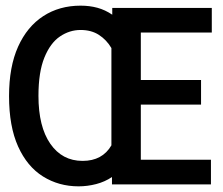

<svg xmlns="http://www.w3.org/2000/svg" viewBox="-20 -652 790 679"><path d="M258 7Q188 7 132 -28Q76 -63 44 -134Q12 -205 12 -312Q12 -416 44 -487Q76 -558 133 -595Q190 -632 265 -632Q297 -632 324.5 -624.5Q352 -617 377 -600V-624H729V-537H478V-369H691V-282H478V-87H726V0H376V-26Q351 -9 320 -1Q289 7 258 7ZM272 -83Q342 -83 374 -138V-482Q357 -511 330 -528.5Q303 -546 265 -546Q226 -546 192 -523Q158 -500 137 -448.5Q116 -397 116 -313Q116 -204 158 -143.5Q200 -83 272 -83Z"/></svg>

Font: Inconsolata ExtraExpanded SemiBold
Style: Regular
Weight: 600
Width: 8
Monospace: yes
Designer: Raph Levien, Cyreal, Brenton Simpson
Foundry: Raph Levien, Cyreal, Google
Version: Version 3.001; ttfautohint (v1.8.2.53-6de2)